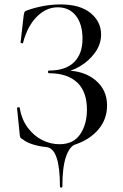

<svg xmlns="http://www.w3.org/2000/svg" viewBox="-20 -656 555 868"><path d="M190 9Q158 6 129 -3Q100 -12 83 -26Q74 -31 72 -34.5Q70 -38 69 -49L57 -168Q57 -170 62.5 -171Q68 -172 69 -169Q78 -115 106 -78Q134 -41 171.5 -22.5Q209 -4 249 -4Q312 -4 342.5 -49Q373 -94 373 -161Q373 -242 328.5 -283.5Q284 -325 201 -325Q197 -325 197 -331Q197 -337 201 -337Q277 -337 315 -375Q353 -413 353 -480Q353 -547 323 -585Q293 -623 241 -623Q189 -623 146.5 -580.5Q104 -538 84 -462Q84 -460 80 -460Q78 -460 75.5 -461.5Q73 -463 73 -464L87 -586Q89 -598 91 -602Q93 -606 102 -609Q179 -636 254 -636Q342 -636 389.5 -597Q437 -558 437 -500Q437 -456 409.5 -418Q382 -380 341 -356Q300 -332 263 -329L277 -337Q359 -337 411.5 -293.5Q464 -250 464 -179Q464 -117 425 -71Q386 -25 321 -3Q295 5 278.5 52Q262 99 262 187Q262 192 256.5 192Q251 192 251 187Q251 15 190 9Z"/></svg>

Font: Cormorant Infant Medium
Style: Regular
Weight: 500
Designer: Christian Thalmann (Catharsis Fonts)
Foundry: Catharsis Fonts
Version: Version 4.000